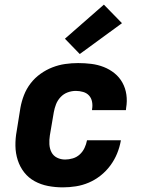

<svg xmlns="http://www.w3.org/2000/svg" viewBox="-20 -800 640 828"><path d="M251 8Q218 8 187 2Q156 -4 129.5 -18.5Q103 -33 84.5 -56.5Q66 -80 56.5 -109.5Q47 -139 46.5 -171Q46 -203 52 -235L68 -335Q73 -363 83.5 -390Q94 -417 112 -440.5Q130 -464 154.5 -481.5Q179 -499 206 -509.5Q233 -520 261 -524Q289 -528 317 -528Q346 -528 374 -524.5Q402 -521 427.5 -511Q453 -501 474 -484Q495 -467 508 -443.5Q521 -420 525 -392Q529 -364 524 -335L523 -325H377V-329Q380 -345 377 -361Q374 -377 364 -388Q354 -399 338.5 -403.5Q323 -408 307 -408Q289 -408 271.5 -401.5Q254 -395 241 -381Q228 -367 221.5 -350Q215 -333 212 -316L195 -216Q192 -197 193 -178Q194 -159 202 -143.5Q210 -128 226 -120Q242 -112 261 -112Q277 -112 294 -117Q311 -122 324 -134Q337 -146 344.5 -162Q352 -178 355 -194V-195H501V-193Q496 -165 485 -138Q474 -111 456 -86.5Q438 -62 414 -43Q390 -24 363 -12.5Q336 -1 307.5 3.5Q279 8 251 8ZM324 -567 260 -633 428 -780 506 -700Z"/></svg>

Font: Iosevka Heavy Extended Oblique
Style: Regular
Weight: 900
Width: 7
Italic angle: -9°
Monospace: yes
Designer: Belleve Invis
Foundry: Belleve Invis
Version: Version 32.5.0; ttfautohint (v1.8.4)